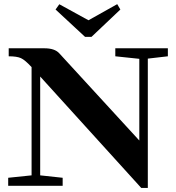

<svg xmlns="http://www.w3.org/2000/svg" viewBox="-20 -896 847 926"><path d="M390.1 -718.3 248 -850.1 266.1 -875.5 406.7 -798.3 545.4 -876 560.5 -850.1 421.4 -718.3ZM19.5 0V-38.6L132.3 -50.3V-572.3Q100.6 -606.9 80.8 -615.7Q61 -624.5 22 -624.5V-663.1H194.3Q243.7 -663.1 265.6 -639.2L651.9 -218.3V-612.3L536.1 -624.5V-663.1H789.6V-624.5L692.9 -613.3V10.3H661.1L173.8 -526.9V-50.3L282.2 -38.6V0Z"/></svg>

Font: Elstob 8pt
Style: Bold
Weight: 700
Designer: Peter S. Baker
Version: Version 1.015